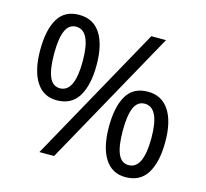

<svg xmlns="http://www.w3.org/2000/svg" viewBox="-105 -844 1042 973"><g transform="rotate(15 415.5 -357.0)"><path d="M195 -724Q269 -724 307 -665.5Q345 -607 345 -501Q345 -395 308.5 -335.5Q272 -276 195 -276Q124 -276 86.5 -335.5Q49 -395 49 -501Q49 -607 84 -665.5Q119 -724 195 -724ZM652 -714 256 0H179L575 -714ZM195 -662Q157 -662 139.5 -621.5Q122 -581 122 -501Q122 -421 139.5 -380Q157 -339 195 -339Q272 -339 272 -501Q272 -662 195 -662ZM632 -438Q705 -438 743.5 -379.5Q782 -321 782 -215Q782 -109 745.5 -49.5Q709 10 632 10Q561 10 523.5 -49.5Q486 -109 486 -215Q486 -321 521 -379.5Q556 -438 632 -438ZM632 -375Q594 -375 576.5 -335Q559 -295 559 -215Q559 -134 576.5 -93.5Q594 -53 632 -53Q709 -53 709 -215Q709 -375 632 -375Z"/></g></svg>

Font: Noto Sans Manichaean
Style: Regular
Weight: 400
Designer: Monotype Design Team
Foundry: Monotype Imaging Inc.
Version: Version 2.005; ttfautohint (v1.8.4.7-5d5b)